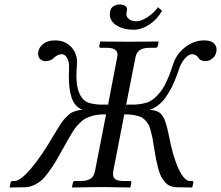

<svg xmlns="http://www.w3.org/2000/svg" viewBox="-20 -830 980 851"><path d="M836.9 -20 832 1 766.1 0Q748.5 0 734.9 -5.6Q721.2 -11.2 710.9 -23.2Q700.7 -35.2 693.6 -48.8Q686.5 -62.5 680.7 -85.4Q674.8 -108.4 670.9 -128.4Q667 -148.4 662.1 -180.2Q658.2 -206.5 655.3 -220.7Q652.3 -234.9 647.5 -252.9Q642.6 -271 637 -279.8Q631.3 -288.6 622.1 -298.6Q612.8 -308.6 600.3 -313Q587.9 -317.4 570.8 -320.3Q553.7 -323.2 530.8 -323.2L481.9 -70.8Q481 -66.9 481 -58.1Q481 -42.5 491.9 -35.2Q502.9 -27.8 527.8 -27.8H555.2Q562 -27.8 562 -20L558.1 -1L556.2 1Q469.2 -1 430.2 -1L300.8 1L298.8 -1L303.2 -20Q304.7 -27.8 312 -27.8H337.9Q367.7 -27.8 382.3 -38.6Q397 -49.3 400.9 -70.8L450.2 -323.2Q430.2 -323.2 414.3 -321.5Q398.4 -319.8 384.3 -314.9Q370.1 -310.1 359.9 -305.2Q349.6 -300.3 338.4 -289.6Q327.1 -278.8 319.8 -270.5Q312.5 -262.2 301.8 -245.1Q291 -228 284.2 -215.8Q277.3 -203.6 264.2 -180.2Q243.2 -141.6 229.5 -118.7Q215.8 -95.7 197.8 -70.3Q179.7 -44.9 164.6 -31.5Q149.4 -18.1 130.1 -9.3Q110.8 -0.5 89.8 0L23.9 1L22.9 -1L26.9 -20Q28.3 -27.8 36.1 -27.8H44.9Q70.3 -27.8 117.2 -82.8Q164.1 -137.7 221.2 -235.8Q232.4 -254.4 236.6 -261.2Q240.7 -268.1 250.7 -283Q260.7 -297.9 266.4 -303.7Q272 -309.6 282 -319.1Q292 -328.6 300.8 -332.5Q309.6 -336.4 321.3 -339.6Q333 -342.8 346.2 -342.8Q327.1 -350.1 314.5 -365.5Q301.8 -380.9 295.7 -402.8Q289.6 -424.8 287.4 -445.3Q285.2 -465.8 285.2 -491.2Q285.2 -520 286.1 -533.2V-537.1Q286.1 -558.6 276.9 -574.2Q267.6 -589.8 252.9 -589.8Q236.3 -589.8 216.8 -571.8Q204.1 -559.1 181.2 -559.1Q168 -559.1 158.4 -568.1Q148.9 -577.1 148.9 -591.8Q148.9 -598.1 149.9 -601.1Q153.3 -621.1 172.1 -636Q190.9 -650.9 224.1 -650.9Q268.1 -650.9 294.9 -622.6Q321.8 -594.2 321.8 -551.8Q321.8 -550.8 321.3 -548.1Q320.8 -545.4 320.8 -543.9Q318.8 -511.7 318.8 -493.2Q318.8 -408.2 359.9 -380.9Q369.6 -374 389.2 -370.4Q408.7 -366.7 421.4 -366.5Q434.1 -366.2 459 -366.2L499 -574.2Q501 -584 501 -586.9Q501 -618.2 453.1 -618.2H426.8Q418.5 -618.2 419.9 -626L423.8 -645L425.8 -646Q512.7 -645 551.8 -645L681.2 -646L683.1 -645L679.2 -626Q677.7 -618.2 668.9 -618.2H643.1Q613.3 -618.2 598.6 -607.2Q584 -596.2 580.1 -574.2L532.2 -330.1L540 -366.2Q564.9 -366.2 577.6 -366.5Q590.3 -366.7 611.1 -370.4Q631.8 -374 644 -380.9Q661.1 -390.1 675.8 -405.5Q690.4 -420.9 700 -435.1Q709.5 -449.2 719.7 -472.2Q730 -495.1 734.4 -507.6Q738.8 -520 747.1 -543.9Q760.7 -588.9 799.6 -619.9Q838.4 -650.9 884.8 -650.9Q913.6 -650.9 926.8 -639.2Q939.9 -627.4 939.9 -609.9Q939.9 -604 939 -601.1Q936 -583 921.6 -571Q907.2 -559.1 892.1 -559.1Q869.1 -559.1 860.8 -571.8Q849.6 -589.8 832 -589.8Q817.4 -589.8 801.5 -572.8Q785.6 -555.7 776.9 -533.2Q770 -513.2 766.6 -503.7Q763.2 -494.1 754.4 -472.7Q745.6 -451.2 739 -439Q732.4 -426.8 721.2 -408.9Q710 -391.1 699.2 -379.9Q688.5 -368.7 673.8 -358.4Q659.2 -348.1 643.1 -342.8Q655.8 -342.8 666 -339.8Q676.3 -336.9 683.6 -333Q690.9 -329.1 697.3 -320.3Q703.6 -311.5 707 -305.2Q710.4 -298.8 714.6 -285.4Q718.8 -272 720.7 -264.4Q722.7 -256.8 726.1 -240.2Q726.6 -237.3 727.1 -235.8Q745.6 -137.7 771 -82.8Q796.4 -27.8 821.8 -27.8H831.1Q838.4 -27.8 836.9 -20ZM680.2 -797.9 698.2 -782.2Q676.8 -744.1 642.1 -721.2Q607.4 -698.2 571.8 -698.2Q526.9 -698.2 496.8 -717.3Q466.8 -736.3 466.8 -766.1Q466.8 -790.5 480.2 -800.3Q493.7 -810.1 509.8 -810.1Q524.9 -810.1 533.9 -804.4Q543 -798.8 543 -789.1Q543 -784.2 541.5 -778.8Q540 -773.4 540 -769Q540 -754.4 552 -745.1Q564 -735.8 585 -735.8Q605.5 -735.8 633.3 -753.7Q661.1 -771.5 680.2 -797.9Z"/></svg>

Font: Common Serif Medium
Style: Italic
Weight: 500
Italic angle: -12°
Designer: Philipp H. Poll, Khaled Hosny
Foundry: Stefan Peev, Context Ltd.
Version: Version 1.026